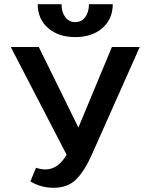

<svg xmlns="http://www.w3.org/2000/svg" viewBox="-20 -881 706 911"><path d="M159 -861H272Q272 -823 290 -799.5Q308 -776 337 -776Q366 -776 384 -799.5Q402 -823 402 -861H515Q515 -791 466 -748Q417 -705 337 -705Q257 -705 208 -748Q159 -791 159 -861ZM511 -658H643L416 -148Q381 -69 341 -29.5Q301 10 234 10Q175 10 124 -20L151 -85Q175 -77 195 -77Q256 -77 296 -147L31 -658H164L352 -276Z"/></svg>

Font: EauTest
Style: Bold
Weight: 700
Designer: Christian Thalmann (Catharsis Fonts)
Version: Version 0.001;PS 000.001;hotconv 1.0.88;makeotf.lib2.5.64775